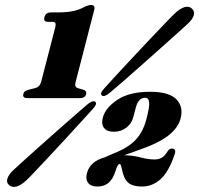

<svg xmlns="http://www.w3.org/2000/svg" viewBox="-20 -739 801 773"><path d="M174 -651Q153.5 -651 159 -670Q163.5 -689 185 -689H210Q251.5 -689 277.2 -695Q303 -701 323.5 -713Q338 -719 345.5 -719Q364.5 -719 359.5 -699.5L284.5 -409Q278.5 -388.5 294 -384L316 -377.5Q330 -373 327 -360.5Q322.5 -344 302.5 -344H90.5Q69.5 -344 74 -360.5Q76.5 -373.5 94.5 -377.5L120.5 -384Q140 -388.5 145.5 -409L202.5 -629Q205.5 -641.5 202.8 -646.2Q200 -651 191.5 -651ZM421.5 -365Q399 -346.5 390 -355Q380.5 -362.5 400.5 -384Q416.5 -402 446.5 -434.5Q476.5 -467 512.8 -505.8Q549 -544.5 584.2 -581.8Q619.5 -619 646.5 -647.2Q673.5 -675.5 685 -686Q705 -705 723 -710.2Q741 -715.5 753 -704Q765 -693 759.8 -676.5Q754.5 -660 734.5 -642Q723 -631.5 694 -605.2Q665 -579 626.5 -544.8Q588 -510.5 548 -475Q508 -439.5 474.2 -410Q440.5 -380.5 421.5 -365ZM331 -318Q354 -337 364 -329Q373 -320.5 352 -298.5Q337.5 -282.5 309.2 -251.5Q281 -220.5 246.8 -183.2Q212.5 -146 179 -110.2Q145.5 -74.5 120 -47.5Q94.5 -20.5 84.5 -11.5Q64.5 7 46.5 12Q28.5 17 16.5 6Q4.5 -4 10 -20.8Q15.5 -37.5 36.5 -56.5Q46 -65.5 73.5 -90.5Q101 -115.5 137.8 -148.2Q174.5 -181 212.8 -214.8Q251 -248.5 282.8 -276.2Q314.5 -304 331 -318ZM330 -41.5Q342 -89 401.5 -105.5L441.5 -123Q495.5 -144 525.8 -175.8Q556 -207.5 569.5 -259.5Q582.5 -309 580.5 -327.2Q578.5 -345.5 564 -345.5Q536.5 -345.5 526 -303L516.5 -267Q509.5 -240.5 487.8 -224.5Q466 -208.5 438.5 -208.5Q411.5 -208.5 399.2 -223.5Q387 -238.5 394 -265.5Q404.5 -305 452.5 -337.2Q500.5 -369.5 585 -369.5Q660.5 -369.5 690 -339.2Q719.5 -309 707 -261.5Q696.5 -222.5 655.5 -191.5Q614.5 -160.5 530 -132L480 -114Q515 -113.5 545.8 -105.2Q576.5 -97 603 -97Q619 -97 631.2 -104Q643.5 -111 654.5 -129.5Q662 -141.5 673 -141Q691 -139.5 683 -117Q659 -46.5 626 -17.2Q593 12 551.5 12Q515 12 496.8 -3Q478.5 -18 471 -57Q468 -68 466.8 -73.2Q465.5 -78.5 461.5 -78.5Q453 -78.5 445 -50Q434 -16.5 416.2 -2.2Q398.5 12 371.5 12Q346 12 334.8 -2.8Q323.5 -17.5 330 -41.5Z"/></svg>

Font: Fraunces 144pt S050 Black
Style: Italic
Weight: 900
Italic angle: -16°
Version: Version 1.000; ttfautohint (v1.8.3)